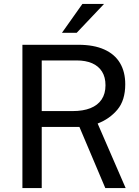

<svg xmlns="http://www.w3.org/2000/svg" viewBox="-20 -949 702 969"><path d="M511.4 0 380.8 -308.4H190.6V0H93.1V-723H375.5Q453.5 -723 506.3 -699.2Q559.1 -675.5 585.6 -630.9Q612.1 -586.3 612.1 -523.8Q612.1 -442.9 572.7 -395.8Q533.2 -348.7 472.8 -325.6L614.1 0ZM512.4 -518.6Q512.4 -559.7 494.9 -587.6Q477.4 -615.6 444.9 -629.8Q412.4 -644 366.6 -644H190.6V-388.4H346Q399.4 -388.4 436.4 -403.1Q473.4 -417.9 492.9 -447Q512.4 -476.1 512.4 -518.6ZM505 -929 367.1 -783.5H292.7L395.7 -929Z"/></svg>

Font: Public Sans VF
Style: Regular
Weight: 400
Designer: Pablo Impallari, Rodrigo Fuenzalida (Modified by Dan O. Williams and USWDS)
Version: Version 1.003